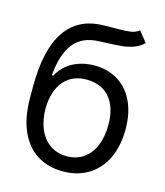

<svg xmlns="http://www.w3.org/2000/svg" viewBox="-111 -813 782 909"><g transform="rotate(15 280.5 -359.0)"><path d="M313.5 -629.9 288.1 -628.9Q206.1 -626 164.6 -573.2Q123 -520.5 114.3 -416H121.1Q147.5 -464.4 194.1 -488.5Q240.7 -512.7 298.8 -512.7Q361.8 -512.7 411.4 -483.4Q460.9 -454.1 489.3 -396.5Q517.6 -338.9 517.6 -257.8Q517.6 -175.8 488.3 -115Q459 -54.2 405.5 -21.7Q352.1 10.7 281.2 10.7Q209 10.7 155 -23.2Q101.1 -57.1 71.5 -124Q42 -190.9 42 -287.1V-342.8Q42 -521 103.3 -612.5Q164.6 -704.1 286.1 -707Q301.8 -708 330.1 -708H355.5Q398.4 -708 422.4 -711.7Q446.3 -715.3 462.9 -729.5L503.9 -677.7Q482.9 -657.2 455.8 -647.5Q428.7 -637.7 398.2 -634.8Q367.7 -631.8 313.5 -629.9ZM433.6 -257.8Q433.6 -343.8 392.8 -391.1Q352.1 -438.5 279.3 -438.5Q209 -438.5 168.5 -391.1Q127.9 -343.8 126 -257.8Q126 -199.7 144.8 -155.8Q163.6 -111.8 198.7 -87.6Q233.9 -63.5 281.2 -63.5Q328.1 -63.5 362.5 -87.4Q397 -111.3 415.3 -155.3Q433.6 -199.2 433.6 -257.8Z"/></g></svg>

Font: WEMIX Pretendard
Style: Regular
Weight: 400
Designer: Base glyphs from Inter by Rasmus Andersson; Hangeul glyphs from Noto Sans CJK(Source Han Sans) by Jang Soo-young and Kan
Foundry: Kil Hyung-jin
Version: Version 1.000